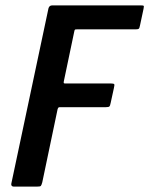

<svg xmlns="http://www.w3.org/2000/svg" viewBox="-20 -693 554 713"><path d="M31 0Q26 0 23.5 -3Q21 -6 22 -11L160 -662Q163 -673 174 -673H502Q512 -673 513.5 -671.5Q515 -670 513 -660L500 -599Q498 -588 495 -586Q492 -584 483 -584H266Q260 -584 258.5 -583Q257 -582 256 -577L217 -391Q216 -386 217 -384.5Q218 -383 222 -383H392Q402 -383 404 -380.5Q406 -378 403 -366L391 -311Q389 -300 386 -297.5Q383 -295 373 -295H204Q199 -295 197.5 -294Q196 -293 194 -288L137 -16Q134 -5 131.5 -2.5Q129 0 117 0Z"/></svg>

Font: Glory SemiBold
Style: Italic
Weight: 600
Italic angle: -12°
Designer: Robert Leuschke
Foundry: Robert Leuschke
Version: Version 1.011